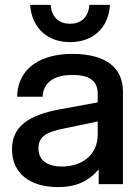

<svg xmlns="http://www.w3.org/2000/svg" viewBox="-20 -752 566 784"><path d="M383 0H482V-379C482 -473 415 -532 275 -532C157 -532 53 -482 50 -357H154C157 -425 215 -446 275 -446C345 -446 379 -423 379 -368V-334L222 -305C97 -282 29 -235 29 -143C29 -43 103 12 218 12C281 12 338 -6 383 -61ZM234 -72C167 -72 137 -102 137 -146C137 -199 177 -214 240 -227L379 -256V-204C379 -111 305 -72 234 -72ZM266 -580C359 -580 423 -637 429 -732H345C341 -680 310 -655 266 -655C222 -655 191 -680 187 -732H103C110 -637 174 -580 266 -580Z"/></svg>

Font: Aspekta 500
Style: Regular
Weight: 500
Designer: Ivo Dolenc
Version: Version 2.100